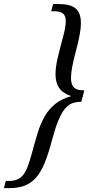

<svg xmlns="http://www.w3.org/2000/svg" viewBox="-172 -747 484 975"><path d="M241.2 -230Q214.8 -230 194.3 -222.4Q173.8 -214.8 156.5 -193.1Q139.2 -171.4 123.3 -132.6Q107.4 -93.8 90.8 -30.8Q73.7 33.7 55.2 79.3Q36.6 125 12.2 153.6Q-12.2 182.1 -45.7 195.3Q-79.1 208.5 -126.5 208.5H-152.3L-142.6 171.9H-127.9Q-102.1 171.9 -84.2 164.3Q-66.4 156.7 -53.5 140.1Q-40.5 123.5 -30.8 97.2Q-21 70.8 -10.7 33.2Q4.9 -25.4 19.5 -72.8Q34.2 -120.1 55.4 -156.7Q76.7 -193.4 108.4 -219Q140.1 -244.6 189.5 -258.8Q145 -274.4 127.4 -301.8Q109.9 -329.1 109.9 -369.6Q109.9 -405.3 120.4 -450.4Q130.9 -495.6 146 -551.3Q153.8 -579.6 158 -601.3Q162.1 -623 162.1 -639.2Q162.1 -666 148.4 -678Q134.8 -689.9 102.5 -689.9H87.9L97.7 -726.6H123.5Q154.3 -726.6 176.3 -721.2Q198.2 -715.8 212.2 -704.1Q226.1 -692.4 232.4 -674.1Q238.8 -655.8 238.8 -630.4Q238.8 -603 232.2 -567.9Q225.6 -532.7 213.4 -487.3Q200.7 -439.9 194.6 -407Q188.5 -374 188.5 -351.6Q188.5 -332.5 192.9 -320.3Q197.3 -308.1 205.8 -300.8Q214.4 -293.5 227.1 -290.8Q239.7 -288.1 256.3 -288.1Z"/></svg>

Font: Arian AMU Serif
Style: Italic
Weight: 400
Italic angle: -15°
Designer: Ruben Hakobyan (Tarumian)
Foundry: Ruben Hakobyan (Tarumian)
Version: Version 1.002